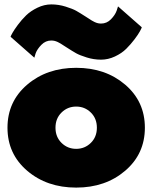

<svg xmlns="http://www.w3.org/2000/svg" viewBox="-20 -836 692 872"><path d="M103.5 -60.5Q14 -137 14 -256Q14 -375 103.5 -451.5Q193 -528 326 -528Q459 -528 548.5 -451.5Q638 -375 638 -256Q638 -137 548.5 -60.5Q459 16 326 16Q193 16 103.5 -60.5ZM259.5 -325Q232 -298 232 -256Q232 -214 259.5 -187Q287 -160 326 -160Q365 -160 392.5 -187Q420 -214 420 -256Q420 -298 392.5 -325Q365 -352 326 -352Q287 -352 259.5 -325ZM516 -807 624 -712Q623 -708 615.5 -694Q608 -680 591 -657.5Q574 -635 553.5 -614.5Q533 -594 502 -579.5Q471 -565 439 -565Q406 -565 374 -575Q342 -585 326 -594Q310 -603 282 -621Q279 -623 269.5 -629Q260 -635 255.5 -638Q251 -641 242.5 -645Q234 -649 227 -650.5Q220 -652 213 -652Q187 -652 168 -632.5Q149 -613 142 -594L136 -574L28 -669Q29 -673 36.5 -686.5Q44 -700 61 -723Q78 -746 98.5 -766Q119 -786 150 -801Q181 -816 213 -816Q246 -816 278 -806Q310 -796 326 -787Q342 -778 370 -760Q373 -758 382.5 -752Q392 -746 396.5 -743Q401 -740 409.5 -736Q418 -732 425 -730.5Q432 -729 439 -729Q465 -729 484 -748.5Q503 -768 510 -788Z"/></svg>

Font: Spartan MB
Style: Regular
Weight: 900
Designer: Matt Bailey
Foundry: Matt Bailey
Version: Version 001.001